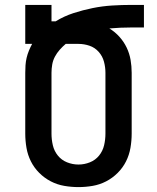

<svg xmlns="http://www.w3.org/2000/svg" viewBox="-20 -755 640 783"><path d="M300 8Q271 8 242 3Q213 -2 187 -15.5Q161 -29 140 -50Q119 -71 106 -97Q93 -123 88 -152Q83 -181 83 -210V-458Q83 -473 84 -488.5Q85 -504 88.5 -519Q92 -534 98 -548.5Q104 -563 111 -576H83V-735H190V-668H207Q241 -689 279.5 -701.5Q318 -714 357.5 -722Q397 -730 437 -732.5Q477 -735 517 -735H567V-643H517Q494 -643 471.5 -642Q449 -641 426 -639Q449 -625 467 -605Q485 -585 496.5 -561Q508 -537 512.5 -511Q517 -485 517 -458V-210Q517 -181 512 -152Q507 -123 494 -97Q481 -71 460 -50Q439 -29 413 -15.5Q387 -2 358 3Q329 8 300 8ZM300 -84Q324 -84 346.5 -93Q369 -102 384 -120.5Q399 -139 404.5 -162.5Q410 -186 410 -210V-458Q410 -481 404 -503.5Q398 -526 382.5 -543.5Q367 -561 345 -568.5Q323 -576 300 -576H248Q235 -565 223.5 -552Q212 -539 204 -524Q196 -509 193 -492Q190 -475 190 -458V-210Q190 -186 195.5 -162.5Q201 -139 216 -120.5Q231 -102 253.5 -93Q276 -84 300 -84Z"/></svg>

Font: Iosevka Semibold Extended
Style: Regular
Weight: 600
Width: 7
Monospace: yes
Designer: Belleve Invis
Foundry: Belleve Invis
Version: Version 32.5.0; ttfautohint (v1.8.4)